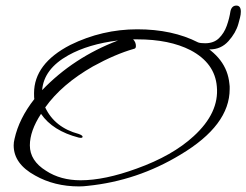

<svg xmlns="http://www.w3.org/2000/svg" viewBox="-20 -620 883 688"><path d="M263 48Q175 48 106 9Q29 -33 29 -99Q29 -110 32 -122Q48 -195 103 -265Q102 -268 102 -286Q102 -392 232 -459Q346 -515 472 -515Q598 -515 690 -468Q793 -414 802 -320Q803 -315 803 -310.5Q803 -306 803 -301Q803 -171 627 -66Q472 28 294 46Q286 47 278.5 47.5Q271 48 263 48ZM269 26Q355 26 470 -16Q598 -62 674 -132Q766 -216 757 -310Q750 -394 663 -440Q587 -479 472 -479H457Q467 -469 467 -455Q467 -446 460 -445Q393 -426 313 -382Q201 -318 142 -235Q176 -163 262 -140Q276 -135 276 -130Q276 -124 262 -127Q169 -151 127 -212Q87 -151 87 -99Q87 -44 145 -8Q197 26 269 26ZM131 -297Q243 -414 403 -475Q297 -462 225 -422Q137 -373 131 -297ZM732 -443Q713 -443 698.5 -448.5Q684 -454 684 -465Q684 -470 690 -468Q698 -465 715 -465Q746 -465 764.5 -483Q783 -501 792.5 -527.5Q802 -554 806 -581Q811 -600 827 -600Q843 -600 843 -578Q843 -568 840 -556.5Q837 -545 834 -534Q825 -502 798.5 -472.5Q772 -443 732 -443Z"/></svg>

Font: Whisper
Style: Regular
Weight: 400
Designer: Robert E. Leuschke
Foundry: Robert E. Leuschke
Version: Version 1.010; ttfautohint (v1.8.4.7-5d5b)